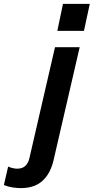

<svg xmlns="http://www.w3.org/2000/svg" viewBox="-157 -753 482 988"><path d="M-50 215Q-69 215 -92.5 211.5Q-116 208 -137 199L-115 104Q-107 108 -94 111.5Q-81 115 -68 115Q-42 115 -26.5 100.5Q-11 86 -5 58L126 -510H253L118 74Q102 141 61 178Q20 215 -50 215ZM138 -594 167 -733H305L275 -594Z"/></svg>

Font: Instrument Sans SemiBold
Style: Italic
Weight: 600
Italic angle: -13°
Designer: Rodrigo Fuenzalida
Foundry: fragTYPE
Version: Version 1.000;gftools[0.9.28]